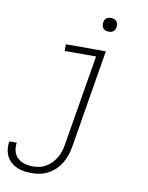

<svg xmlns="http://www.w3.org/2000/svg" viewBox="-130 -790 830 1074"><g transform="rotate(10 284.5 -253.0)"><path d="M126 213Q104 213 82.5 210Q61 207 41.5 198.5Q22 190 7 176.5Q-8 163 -17.5 144.5Q-27 126 -29.5 104Q-32 82 -29 61Q-29 60 -29 60Q-29 60 -29 60H14Q14 60 14 60Q14 60 14 60Q14 60 14 60Q14 60 14 60Q10 84 16 107.5Q22 131 38.5 146.5Q55 162 78 168.5Q101 175 126 175Q145 175 164.5 170.5Q184 166 202 155Q220 144 234 128.5Q248 113 258 95Q268 77 273.5 58Q279 39 282 19L367 -492H189V-530H416L324 26Q320 50 312.5 73.5Q305 97 292.5 119Q280 141 261.5 159.5Q243 178 220.5 190.5Q198 203 174 208Q150 213 126 213ZM412 -641Q403 -641 394.5 -644Q386 -647 380.5 -654Q375 -661 373.5 -670.5Q372 -680 374 -690Q375 -696 378 -702Q381 -708 387 -712Q393 -716 399.5 -717.5Q406 -719 412 -719Q422 -719 430.5 -716Q439 -713 444.5 -706Q450 -699 451.5 -689.5Q453 -680 451 -670Q450 -664 446.5 -658Q443 -652 437.5 -648Q432 -644 425.5 -642.5Q419 -641 412 -641Z"/></g></svg>

Font: Iosevka Curly XLtEx
Style: Italic
Weight: 200
Width: 7
Italic angle: -9°
Monospace: yes
Designer: Belleve Invis
Foundry: Belleve Invis
Version: Version 11.1.0; ttfautohint (v1.8.3)